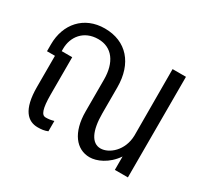

<svg xmlns="http://www.w3.org/2000/svg" viewBox="-126 -787 1051 982"><g transform="rotate(30 399.0 -296.0)"><path d="M191 9C212 9 230 7 249 -1V-62C232 -57 218 -55 201 -55C178 -55 165 -83 165 -172V-390H103V-404C103 -474 149 -537 235 -537C317 -537 363 -473 363 -372V-184C363 -60 419 9 497 9C538 9 599 -16 642 -79V0H719V-594H640L641 -202C639 -112 573 -58 523 -58C471 -58 442 -115 442 -219V-372C442 -512 365 -601 237 -601C114 -601 38 -512 38 -393V-352H85V-168C85 -33 133 9 191 9Z"/></g></svg>

Font: Vanilla Cream Book
Style: Regular
Weight: 400
Designer: Jeremy Tribby, Jinavaṁso
Foundry: Tribby Type
Version: Version 1.422;Glyphs 3.1.2 (3151)